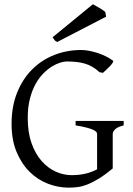

<svg xmlns="http://www.w3.org/2000/svg" viewBox="-20 -864 623 899"><path d="M508.8 -580.1Q512.2 -577.6 507.8 -570.6Q503.4 -563.5 495.4 -554.7Q487.3 -545.9 477.8 -537.4Q468.3 -528.8 461.9 -522.9L445.8 -525.9Q429.7 -541 412.6 -551Q395.5 -561 376.7 -566.4Q357.9 -571.8 336.9 -574Q315.9 -576.2 292 -576.2Q279.8 -576.2 261.5 -570.6Q243.2 -564.9 222.9 -552.5Q202.6 -540 182.6 -519.8Q162.6 -499.5 146.2 -470Q129.9 -440.4 119.9 -401.1Q109.9 -361.8 109.9 -311Q109.9 -243.2 127.9 -192.9Q146 -142.6 175.3 -109.6Q204.6 -76.7 241.2 -60.3Q277.8 -43.9 314.9 -43.9Q350.6 -43.9 380.6 -51Q410.6 -58.1 434.6 -71.3V-236.8Q434.6 -242.2 429.9 -247.3Q425.3 -252.4 413.8 -257.3Q402.3 -262.2 383.1 -267.1Q363.8 -272 334 -276.9V-297.9H559.1V-276.9Q531.2 -270 519.5 -259Q507.8 -248 507.8 -236.8V-75.2Q471.7 -45.4 443.1 -27.8Q414.6 -10.3 390.6 -0.7Q366.7 8.8 345.2 11.7Q323.7 14.6 301.8 14.6Q252.4 14.6 204.6 -3.7Q156.7 -22 118.9 -59.3Q81.1 -96.7 57.6 -152.6Q34.2 -208.5 34.2 -284.2Q34.2 -365.2 59.8 -429.4Q85.4 -493.7 129.9 -538.3Q174.3 -583 233.6 -606.4Q293 -629.9 359.9 -629.9Q376 -629.9 395.3 -626.5Q414.6 -623 434.6 -616.7Q454.6 -610.4 473.9 -601.1Q493.2 -591.8 508.8 -580.1ZM248 -667.5Q239.7 -670.9 236.1 -675.5Q232.4 -680.2 226.1 -689.5L415 -844.2Q419.9 -841.3 428.2 -836.7Q436.5 -832 445.3 -826.9Q454.1 -821.8 461.4 -816.9Q468.8 -812 472.7 -808.1L477.1 -786.1Z"/></svg>

Font: Gentium Plus APac
Style: Regular
Weight: 400
Designer: J. Victor Gaultney, Annie Olsen, Iska Routamaa, Becca Hirsbrunner
Foundry: SIL International
Version: Version 5.000